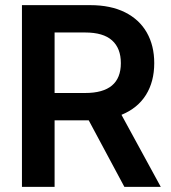

<svg xmlns="http://www.w3.org/2000/svg" viewBox="-20 -727 664 747"><path d="M65.4 -707H331.1Q410.6 -707 466.6 -679Q522.5 -650.9 551.3 -600.1Q580.1 -549.3 580.1 -481.4Q580.1 -409.2 547.6 -357.4Q515.1 -305.7 452.6 -280.3L605.5 0H463.9L325.2 -258.8H192.4V0H65.4ZM311.5 -365.2Q450.2 -365.2 450.2 -481.4Q450.2 -539.1 416 -569.8Q381.8 -600.6 311.5 -600.6H192.4V-365.2Z"/></svg>

Font: Pretendard Std SemiBold
Style: Regular
Weight: 600
Designer: Base glyphs from Inter by Rasmus Andersson; Hangeul glyphs from Noto Sans CJK(Source Han Sans) by Jang Soo-young and Kan
Foundry: Kil Hyung-jin
Version: Version 1.309